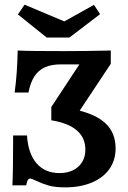

<svg xmlns="http://www.w3.org/2000/svg" viewBox="-20 -786 545 817"><path d="M132.8 -17.2Q115 -26.1 108.2 -26.1Q101.7 -26.1 98 -19.6Q94.4 -13.1 91.6 2.6H32.7Q34.3 -25.9 35.1 -78.2Q35.9 -130.5 35.9 -209.6H94.8Q99.7 -132.8 135.6 -91.1Q171.4 -49.5 233.7 -49.5Q266.2 -49.5 290.7 -61.5Q315.3 -73.6 329.3 -96Q343.2 -118.4 343.2 -148.8Q343.2 -200.1 306.8 -231.3Q270.3 -262.5 198.3 -274.2V-330.6L317.8 -512.1H239.6Q198.7 -512.1 171.1 -499.7Q143.5 -487.2 126.5 -461.2Q109.5 -435.1 101.2 -392.4H42.3Q53.6 -474.5 55.2 -571Q88.2 -569.4 136.1 -569Q184 -568.5 252.8 -568.5Q345.9 -568.5 451.4 -571V-514.5L305.8 -295.2L299.9 -319.5Q387.2 -300.9 429.6 -260.6Q471.9 -220.2 471.9 -154.3Q471.9 -104.6 445.8 -67.2Q419.6 -29.9 370.8 -9.3Q321.9 11.3 257.1 11.3Q214.5 11.3 186.7 3.4Q158.9 -4.6 132.8 -17.2ZM405.9 -725.8 275.4 -626.3H178.6L56.2 -724.6L84.6 -766.1L284.9 -681.8L222.2 -677.5L379.9 -765.3Z"/></svg>

Font: Playfair Micro SmCond SmLight
Style: Regular
Weight: 360
Width: 4
Designer: Claus Eggers Sørensen
Foundry: Claus Eggers Sørensen
Version: Version 2.100;Glyphs 3.2 (3219)